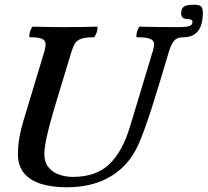

<svg xmlns="http://www.w3.org/2000/svg" viewBox="-20 -781 880 814"><path d="M262 13Q202 13 155.5 -1Q109 -15 82.5 -46Q56 -77 56 -128Q56 -192 80 -271L169 -566Q174 -585 173 -597.5Q172 -610 157.5 -616.5Q143 -623 107 -623Q103 -623 104.5 -634Q106 -645 111 -656.5Q116 -668 120 -668Q154 -667 187.5 -666.5Q221 -666 255 -666Q289 -666 322.5 -666.5Q356 -667 390 -668Q395 -668 393 -656.5Q391 -645 386 -634Q381 -623 377 -623Q342 -623 324 -616.5Q306 -610 298 -597Q290 -584 284 -565L213 -331Q168 -181 168 -128Q168 -94 185 -72.5Q202 -51 230 -41Q258 -31 289 -31Q388 -31 444.5 -86Q501 -141 532 -247L628 -565Q634 -584 633 -597Q632 -610 616 -616.5Q600 -623 561 -623Q557 -623 558.5 -634Q560 -645 564.5 -656.5Q569 -668 573 -668Q613 -667 652 -666.5Q691 -666 731 -666Q769 -666 782.5 -670.5Q796 -675 796 -688Q796 -700 777 -700Q748 -700 748 -724Q748 -745 760 -753Q772 -761 803 -761Q824 -761 832 -754Q840 -747 840 -727Q840 -623 757 -623Q731 -623 718.5 -608.5Q706 -594 697 -565L655 -425Q586 -196 552 -139Q511 -66 437.5 -26.5Q364 13 262 13Z"/></svg>

Font: Junicode
Style: Bold Italic
Weight: 700
Italic angle: -11°
Designer: Peter S. Baker
Version: Version 2.100; ttfautohint (v1.8.4)